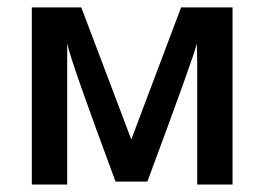

<svg xmlns="http://www.w3.org/2000/svg" viewBox="-20 -492 707 512"><path d="M64.9 0V-472.2H196.8L330.1 -120.1L462.9 -472.2H600.1V0H505.9V-327.1L504.9 -376Q498 -343.8 373 -7.8H288.1Q168 -331.1 159.2 -376V0Z"/></svg>

Font: CMU Bright
Style: SemiBold
Weight: 600
Version: Version 0.7.0